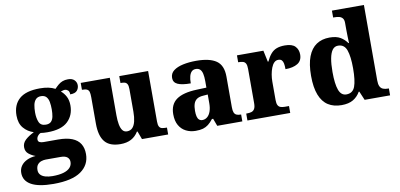

<svg xmlns="http://www.w3.org/2000/svg" viewBox="-93 -1043 3249 1560"><g transform="rotate(-10 1531.5 -263.0)"><path d="M237 234Q115 234 54 200Q-7 166 -7 101Q-7 68 10.5 43Q28 18 59.5 3Q91 -12 132 -15Q103 -25 77.5 -45Q52 -65 52 -101Q52 -135 78.5 -160Q105 -185 151 -208Q102 -223 69 -261.5Q36 -300 36 -365Q36 -453 90.5 -501.5Q145 -550 261 -550Q300 -550 330.5 -543.5Q361 -537 386 -524Q402 -541 418 -554.5Q434 -568 453.5 -575.5Q473 -583 499 -583Q533 -583 551 -565Q569 -547 569 -522Q569 -497 553 -478Q537 -459 496 -459Q496 -483 484 -493Q472 -503 460 -503Q449 -503 440.5 -500Q432 -497 425 -495Q450 -475 466 -444Q482 -413 482 -370Q482 -289 428.5 -238.5Q375 -188 261 -188Q250 -188 231 -189Q212 -190 204 -192Q192 -188 181 -174Q170 -160 170 -144Q170 -128 182.5 -121.5Q195 -115 216 -115H335Q405 -115 450 -97Q495 -79 516.5 -44.5Q538 -10 538 40Q538 130 464 182Q390 234 237 234ZM240 170Q294 170 330 159.5Q366 149 384.5 129Q403 109 403 81Q403 57 385.5 42.5Q368 28 331 28H208Q191 28 172 34Q153 40 140 56Q127 72 127 101Q127 124 141 139.5Q155 155 181 162.5Q207 170 240 170ZM259 -251Q288 -251 302.5 -266Q317 -281 322 -307Q327 -333 327 -365Q327 -399 322 -426.5Q317 -454 302 -470Q287 -486 258 -486Q231 -486 215.5 -469.5Q200 -453 194.5 -425.5Q189 -398 189 -364Q189 -316 203 -283.5Q217 -251 259 -251Z M829 10Q740 10 700 -39Q660 -88 660 -188V-407Q660 -436 655.5 -451Q651 -466 638 -472.5Q625 -479 600 -479H596V-536H836V-226Q836 -184 842 -151.5Q848 -119 861.5 -101Q875 -83 899 -83Q927 -83 944 -101Q961 -119 969 -152.5Q977 -186 977 -231V-418Q977 -446 969.5 -459Q962 -472 949 -475.5Q936 -479 918 -479H914V-536H1152V-119Q1152 -91 1159.5 -77.5Q1167 -64 1181 -60.5Q1195 -57 1213 -57H1223V0H1007L982 -67H977Q954 -29 917.5 -9.5Q881 10 829 10Z M1449 10Q1406 10 1370 -8Q1334 -26 1313 -62.5Q1292 -99 1292 -154Q1292 -236 1347 -275Q1402 -314 1514 -318L1595 -321V-375Q1595 -411 1589.5 -435.5Q1584 -460 1571 -472.5Q1558 -485 1536 -485Q1515 -485 1502 -472.5Q1489 -460 1482.5 -436.5Q1476 -413 1476 -377Q1404 -377 1369 -393Q1334 -409 1334 -446Q1334 -484 1363.5 -506.5Q1393 -529 1442 -539.5Q1491 -550 1550 -550Q1661 -550 1716 -512Q1771 -474 1771 -381V-128Q1771 -100 1777 -85Q1783 -70 1796 -63.5Q1809 -57 1831 -57H1835V0H1628L1605 -62H1595Q1574 -35 1554 -19.5Q1534 -4 1510 3Q1486 10 1449 10ZM1517 -67Q1541 -67 1559 -82.5Q1577 -98 1586.5 -126Q1596 -154 1596 -191V-264L1559 -261Q1525 -259 1506 -246Q1487 -233 1479 -209.5Q1471 -186 1471 -151Q1471 -124 1475.5 -105Q1480 -86 1491 -76.5Q1502 -67 1517 -67Z M1877 0V-57H1882Q1905 -57 1921 -62Q1937 -67 1946 -82.5Q1955 -98 1955 -129V-411Q1955 -441 1947.5 -455.5Q1940 -470 1925 -474.5Q1910 -479 1888 -479H1885V-536H2103L2123 -442H2128Q2145 -479 2165.5 -503Q2186 -527 2214 -537.5Q2242 -548 2282 -548Q2341 -548 2366.5 -521.5Q2392 -495 2392 -454Q2392 -403 2354.5 -380Q2317 -357 2254 -357Q2254 -385 2250.5 -403.5Q2247 -422 2237.5 -432Q2228 -442 2209 -442Q2189 -442 2174.5 -427.5Q2160 -413 2150.5 -388Q2141 -363 2136 -334Q2131 -305 2131 -276V-124Q2131 -95 2139 -80.5Q2147 -66 2162 -61.5Q2177 -57 2196 -57H2230V0Z M2653 10Q2588 10 2542.5 -19Q2497 -48 2473 -109.5Q2449 -171 2449 -267Q2449 -364 2473 -426Q2497 -488 2542 -518Q2587 -548 2650 -548Q2706 -548 2739.5 -528Q2773 -508 2794 -477H2799Q2798 -501 2797 -532Q2796 -563 2796 -591V-643Q2796 -669 2785 -682Q2774 -695 2756 -699Q2738 -703 2716 -703H2708V-760H2972V-137Q2972 -106 2980.5 -88.5Q2989 -71 3005.5 -64Q3022 -57 3046 -57H3054V0H2844L2813 -73H2808Q2786 -34 2749 -12Q2712 10 2653 10ZM2706 -69Q2759 -69 2777.5 -118.5Q2796 -168 2796 -269Q2796 -366 2777.5 -418.5Q2759 -471 2707 -471Q2678 -471 2660.5 -447.5Q2643 -424 2634.5 -379Q2626 -334 2626 -268Q2626 -169 2644.5 -119Q2663 -69 2706 -69Z"/></g></svg>

Font: Noto Serif Khmer ExtraBold
Style: Regular
Weight: 800
Version: Version 2.003